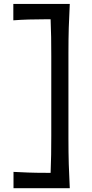

<svg xmlns="http://www.w3.org/2000/svg" viewBox="-20 -834 468 978"><path d="M48.8 124.5V41.5Q84 43.5 123.5 44.9Q163.1 46.4 216.8 46.4H237.8Q239.7 0 240.5 -45.2Q241.2 -90.3 241.2 -143.1V-548.3Q241.2 -600.1 240.5 -645Q239.7 -689.9 237.8 -735.8H210.9Q166.5 -735.8 126 -734.6Q85.4 -733.4 47.9 -730.5V-814H335.4Q332 -751 330.3 -692.9Q328.6 -634.8 328.6 -564.5V-128.4Q328.6 -57.1 330.3 1.7Q332 60.5 335.4 124.5Z"/></svg>

Font: Pinar DS1 Medium
Style: Regular
Weight: 500
Designer: Amin Abedi
Version: Version 3.000